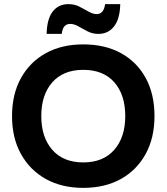

<svg xmlns="http://www.w3.org/2000/svg" viewBox="-20 -900 807 930"><path d="M383.3 10Q279.2 10 202.1 -32.9Q125 -75.8 81.7 -153.8Q38.3 -231.7 38.3 -337.5Q38.3 -444.2 81.7 -522.1Q125 -600 202.1 -642.5Q279.2 -685 383.3 -685Q488.3 -685 565.4 -642.9Q642.5 -600.8 685.4 -522.9Q728.3 -445 728.3 -337.5Q728.3 -231.7 685 -153.3Q641.7 -75 564.6 -32.5Q487.5 10 383.3 10ZM383.3 -113.3Q480 -113.3 533.3 -174.2Q586.7 -235 586.7 -337.5Q586.7 -440.8 533.8 -501.3Q480.8 -561.7 383.3 -561.7Q286.7 -561.7 233.3 -501.3Q180 -440.8 180 -337.5Q180 -235 233.3 -174.2Q286.7 -113.3 383.3 -113.3ZM205.8 -735.8Q207.5 -808.3 235.4 -844.2Q263.3 -880 310.8 -880Q340.8 -880 364.6 -867.9Q388.3 -855.8 409.2 -843.8Q430 -831.7 448.3 -831.7Q482.5 -831.7 489.2 -880H562.5Q560.8 -808.3 532.5 -772.1Q504.2 -735.8 456.7 -735.8Q428.3 -735.8 404.6 -747.9Q380.8 -760 360 -772.1Q339.2 -784.2 320 -784.2Q302.5 -784.2 292.1 -772.5Q281.7 -760.8 279.2 -735.8Z"/></svg>

Font: Funnel Display Light
Style: Bold
Weight: 700
Version: Version 1.000